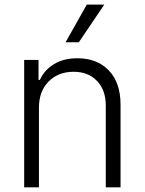

<svg xmlns="http://www.w3.org/2000/svg" viewBox="-20 -802 620 822"><path d="M146.7 -340.9V0H83.5V-545.5H144.9V-459.9H150.6Q170.5 -502.8 211.6 -527.7Q252.8 -552.6 311.1 -552.6Q395.6 -552.6 445.8 -500.5Q496.1 -448.5 496.1 -353.3V0H432.9V-349.4Q432.9 -416.2 395.4 -455.4Q358 -494.7 295.1 -494.7Q229.4 -494.7 188 -452.9Q146.7 -411.2 146.7 -340.9ZM260.7 -621.1 351.6 -782.3H426.5L317.5 -621.1Z"/></svg>

Font: Inter Light BETA
Style: Regular
Weight: 300
Designer: Rasmus Andersson
Foundry: rsms
Version: Version 3.011;git-f93a4a705